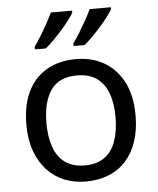

<svg xmlns="http://www.w3.org/2000/svg" viewBox="-54 -813 714 869"><g transform="rotate(-5 302.5 -378.0)"><path d="M551 -269Q551 -202 533.5 -150.5Q516 -99 483.5 -63Q451 -27 404.5 -8.5Q358 10 301 10Q248 10 203 -8.5Q158 -27 125 -63Q92 -99 73.5 -150.5Q55 -202 55 -269Q55 -358 85 -419.5Q115 -481 171 -513.5Q227 -546 304 -546Q377 -546 432.5 -513.5Q488 -481 519.5 -419.5Q551 -358 551 -269ZM146 -269Q146 -206 162.5 -159.5Q179 -113 214 -88Q249 -63 303 -63Q357 -63 392 -88Q427 -113 443.5 -159.5Q460 -206 460 -269Q460 -333 443 -378Q426 -423 391.5 -447.5Q357 -472 302 -472Q220 -472 183 -418Q146 -364 146 -269ZM482 -756Q474 -743 459 -723Q444 -703 424.5 -681Q405 -659 385.5 -639.5Q366 -620 349 -606H299V-618Q313 -637 329 -663Q345 -689 360.5 -716.5Q376 -744 386 -766H482ZM306 -756Q298 -743 283 -723Q268 -703 248.5 -681Q229 -659 209.5 -639.5Q190 -620 173 -606H123V-618Q137 -637 153 -663Q169 -689 184 -716.5Q199 -744 210 -766H306Z"/></g></svg>

Font: Noto Sans Armenian
Style: Regular
Weight: 400
Designer: Monotype Design Team
Foundry: Monotype Imaging Inc.
Version: Version 2.007